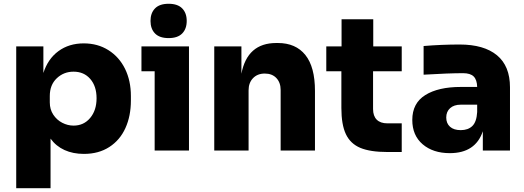

<svg xmlns="http://www.w3.org/2000/svg" viewBox="-20 -798 2780 1018"><path d="M66 -552H210V-411Q234 -486 290 -527Q346 -568 424 -568Q498 -568 555 -532Q612 -496 643 -433Q674 -370 674 -289V-265Q674 -183 645 -119Q616 -55 559.5 -18.5Q503 18 425 18Q367 18 322 -2.5Q277 -23 248 -63V200H66ZM492 -277Q492 -341 458.5 -379.5Q425 -418 370 -418Q318 -418 281 -383Q244 -348 244 -289V-255Q244 -218 262.5 -190Q281 -162 310 -147Q339 -132 370 -132Q424 -132 458 -172.5Q492 -213 492 -277Z M800 -420H730V-552H982V0H800ZM778 -687Q778 -729 802 -753.5Q826 -778 874 -778Q922 -778 946 -753.5Q970 -729 970 -687Q970 -645 946 -620.5Q922 -596 874 -596Q826 -596 802 -620.5Q778 -645 778 -687Z M1116 -552H1260V-407Q1291 -570 1445 -570H1453Q1548 -570 1599 -506.5Q1650 -443 1650 -316V0H1468V-321Q1468 -360 1445.5 -384Q1423 -408 1384 -408Q1345 -408 1321.5 -383.5Q1298 -359 1298 -319V0H1116Z M1790 -225V-420H1710V-552H1791V-696H1959V-552H2110V-420H1958V-220Q1958 -183 1977.5 -163.5Q1997 -144 2034 -144H2110V8H2035Q1943 8 1890.5 -14Q1838 -36 1814 -86.5Q1790 -137 1790 -225Z M2540 -102Q2501 14 2365 14Q2276 14 2221 -33Q2166 -80 2166 -162Q2166 -251 2235 -294Q2304 -337 2423 -337H2510Q2509 -375 2491.5 -392.5Q2474 -410 2435 -410Q2360 -410 2226 -402V-554Q2322 -562 2417 -562Q2546 -562 2615 -505Q2684 -448 2684 -335V0H2540ZM2423 -108Q2462 -108 2484.5 -130Q2507 -152 2510 -204V-243H2423Q2387 -243 2366.5 -224.5Q2346 -206 2346 -175Q2346 -144 2366 -126Q2386 -108 2423 -108Z"/></svg>

Font: Sora-SIA ExtraBold
Style: Regular
Weight: 800
Designer: Jonathan Barnbrook, Julián Moncada
Foundry: Barnbrook Fonts
Version: Version 2.000